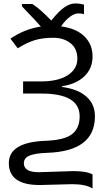

<svg xmlns="http://www.w3.org/2000/svg" viewBox="-20 -872 622 1104"><path d="M30.8 65.9Q30.8 -54.7 243.2 -62.5Q349.6 -66.4 393.8 -100.3Q438 -134.3 438 -203.1Q438 -334 219.2 -334H112.8V-403.8H214.8Q314.9 -403.8 369.9 -439.7Q424.8 -475.6 424.8 -534.2Q424.8 -592.8 385.3 -623.8Q345.7 -654.8 286.1 -654.8Q226.6 -654.8 181.2 -641.4Q135.7 -627.9 82 -594.2L40 -649.9Q122.1 -705.6 214.8 -719.2Q187 -751.5 129.9 -810.5L106 -835.9V-849.1H166Q210.9 -820.3 274.9 -753.9Q319.8 -810.1 351.8 -831.1Q383.8 -852.1 411.6 -852.1Q439.5 -852.1 462.9 -845.2V-790Q451.2 -794.9 429.7 -794.9Q408.2 -794.9 381.3 -774.9Q354.5 -754.9 331.1 -720.2Q418 -709 465.1 -663.1Q512.2 -617.2 512.2 -547.9Q512.2 -478.5 465.6 -433.6Q418.9 -388.7 335.9 -376V-372.1Q426.8 -360.4 476.3 -316.9Q525.9 -273.4 525.9 -203.1Q525.9 -2 250 6.8Q182.6 9.3 149.9 22.7Q117.2 36.1 117.2 66.9Q117.2 118.2 203.1 118.2L401.9 111.8Q477.5 111.8 512.2 130.9V211.9Q473.1 187 395 187L208 191.9Q30.8 191.9 30.8 65.9Z"/></svg>

Font: OpenSans-Regular
Style: Regular
Weight: 400
Foundry: Ascender Corporation
Version: Version 1.10